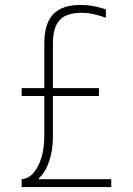

<svg xmlns="http://www.w3.org/2000/svg" viewBox="-20 -760 540 780"><path d="M68 -32Q95 -34 115.5 -57Q136 -80 148 -119Q160 -158 160 -207V-584Q160 -664 196 -702Q232 -740 308 -740Q334 -740 358.5 -735.5Q383 -731 410 -722V-688Q382 -698 358.5 -703Q335 -708 311 -708Q250 -708 222.5 -678.5Q195 -649 195 -584V-207Q195 -150 180 -105.5Q165 -61 138 -36V-32H432V0H68ZM68 -370V-402H382V-370Z"/></svg>

Font: M PLUS 1 Code ExtraLight
Style: Regular
Weight: 250
Designer: Coji Morishita
Foundry: UNDERFOREST DESIGN
Version: Version 1.002